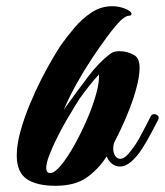

<svg xmlns="http://www.w3.org/2000/svg" viewBox="-20 -590 532 619"><path d="M159 9Q98 9 66 -13Q34 -35 34 -89Q34 -124 46 -167Q58 -210 76 -253.5Q94 -297 114 -336Q134 -375 151 -403.5Q168 -432 176 -444Q196 -472 220.5 -501Q245 -530 275.5 -550Q306 -570 342 -570Q361 -570 381 -563Q404 -554 404 -545Q404 -539 394 -539Q390 -539 382.5 -534.5Q375 -530 369 -524Q351 -506 326.5 -473Q302 -440 275.5 -400Q249 -360 225.5 -317.5Q202 -275 186 -237Q230 -298 264.5 -343.5Q299 -389 336 -417Q347 -425 364 -425Q393 -425 416 -410Q430 -400 430 -371Q430 -346 421 -311Q412 -276 397.5 -238.5Q383 -201 366 -166L348 -130Q345 -121 345 -111Q345 -98 351 -88Q357 -78 368 -78Q383 -78 402 -104Q416 -121 428.5 -143.5Q441 -166 451 -186Q461 -206 466 -215Q469 -222 477 -222Q484 -222 489 -217Q494 -212 490 -204Q481 -187 467.5 -161Q454 -135 437.5 -109.5Q421 -84 402 -68Q384 -53 367 -53Q352 -53 340.5 -62.5Q329 -72 324 -86Q298 -45 260 -18Q222 9 159 9ZM142 -32Q156 -32 177 -57.5Q198 -83 220 -122.5Q242 -162 261 -206Q280 -250 290.5 -289Q301 -328 299 -350Q286 -336 269.5 -315.5Q253 -295 236 -271Q234 -268 222.5 -249.5Q211 -231 195 -203.5Q179 -176 164 -146Q149 -116 139 -90Q129 -64 129 -48Q129 -32 142 -32Z"/></svg>

Font: Praise
Style: Regular
Weight: 400
Designer: Robert E. Leuschke
Foundry: Robert E. Leuschke
Version: Version 1.100; ttfautohint (v1.8.3)